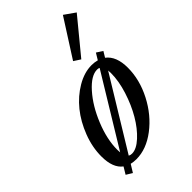

<svg xmlns="http://www.w3.org/2000/svg" viewBox="-233 -786 904 904"><g transform="rotate(-45 219.0 -334.0)"><path d="M292 -504.9 258.8 -526.4 378.9 -714.4 433.1 -676.3ZM85.4 45.4 55.2 26.9 76.2 -7.8Q35.6 -38.1 35.6 -114.3Q35.6 -175.8 59.3 -237.5Q83 -299.3 120.8 -346.2Q158.7 -393.1 208.5 -422.4Q258.3 -451.7 307.1 -451.7Q325.2 -451.7 343.8 -446.8L363.3 -479L393.6 -459.5L376.5 -431.2Q419.4 -398.9 419.4 -322.3Q419.4 -242.7 379.2 -164.8Q338.9 -86.9 274.4 -37.8Q210 11.2 143.1 11.2Q125.5 11.2 108.9 7.3ZM110.8 -84Q110.8 -76.7 111.8 -65.9L324.7 -415.5Q318.8 -418.5 310.5 -418.5Q270 -418.5 222.7 -365.2Q175.3 -312 143.1 -232.7Q110.8 -153.3 110.8 -84ZM147.5 -22Q177.2 -22 212.9 -54.7Q248.5 -87.4 277.3 -136.5Q306.2 -185.5 325.7 -246.6Q345.2 -307.6 345.2 -360.4Q345.2 -367.7 344.2 -378.4L129.4 -26.4Q136.7 -22 147.5 -22Z"/></g></svg>

Font: Elstob 10pt
Style: Italic
Weight: 400
Italic angle: -20°
Designer: Peter S. Baker
Version: Version 1.015